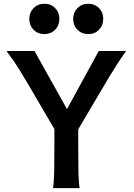

<svg xmlns="http://www.w3.org/2000/svg" viewBox="-20 -978 699 998"><path d="M280.3 -276.9 138.2 -520Q109.9 -568.4 82.3 -613.3Q54.7 -658.2 13.7 -712.9H159.2L374.5 -328.1ZM369.6 -276.9 281.7 -325.7 493.2 -712.9H635.3Q606.4 -671.9 586.2 -640.1Q565.9 -608.4 548.8 -580.1Q531.7 -551.8 513.2 -520ZM262.7 -330.6H386.7V-212.4Q386.7 -140.1 387.7 -84.7Q388.7 -29.3 394 0H255.4Q260.7 -29.3 261.7 -84.7Q262.7 -140.1 262.7 -212.4ZM360.4 -879.9Q360.4 -913.6 382.6 -936Q404.8 -958.5 438.5 -958.5Q472.7 -958.5 494.6 -936Q516.6 -913.6 516.6 -879.9Q516.6 -845.7 494.6 -823.2Q472.7 -800.8 438.5 -800.8Q404.8 -800.8 382.6 -823.2Q360.4 -845.7 360.4 -879.9ZM132.3 -879.9Q132.3 -913.6 154.5 -936Q176.8 -958.5 210.4 -958.5Q244.6 -958.5 266.6 -936Q288.6 -913.6 288.6 -879.9Q288.6 -845.7 266.6 -823.2Q244.6 -800.8 210.4 -800.8Q176.8 -800.8 154.5 -823.2Q132.3 -845.7 132.3 -879.9Z"/></svg>

Font: Kanchenjunga
Style: Bold
Weight: 700
Designer: Becca Hirsbrunner Spalinger
Foundry: SIL International
Version: Version 2.001